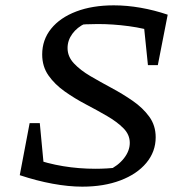

<svg xmlns="http://www.w3.org/2000/svg" viewBox="-20 -688 686 719"><path d="M54 -32 103 -95Q212 -56 338 -56Q380 -56 422 -61L385 -50Q422 -67 444 -95Q466 -123 466 -153Q466 -184 442 -208Q418 -232 381 -253.5Q344 -275 302 -297Q260 -319 222.5 -345.5Q185 -372 161.5 -405.5Q138 -439 138 -484Q138 -539 171.5 -580.5Q205 -622 265.5 -645Q326 -668 406 -668Q455 -668 506.5 -659Q558 -650 608 -633L573 -565Q522 -582 462.5 -590Q403 -598 346 -598Q323 -598 302 -597Q281 -596 262 -593L299 -600Q269 -586 251 -561.5Q233 -537 233 -508Q233 -476 257 -450.5Q281 -425 318.5 -403Q356 -381 398 -358.5Q440 -336 477.5 -310Q515 -284 539 -251Q563 -218 563 -174Q563 -120 528 -78Q493 -36 431 -12.5Q369 11 288 11Q237 11 177 0Q117 -11 54 -32ZM148 -26 54 -32 91 -227H129ZM534 -444 514 -639 608 -633 571 -444Z"/></svg>

Font: Piazzolla Thin Medium
Style: Italic
Weight: 500
Italic angle: -11.3°
Version: Version 2.005